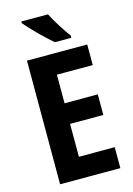

<svg xmlns="http://www.w3.org/2000/svg" viewBox="-137 -1002 742 1071"><g transform="rotate(-15 233.5 -466.5)"><path d="M252 -933H98V-924C127 -887 209 -806 249 -773H344V-786C319 -819 273 -890 252 -933ZM420 0V-121H213V-311H405V-430H213V-595H420V-714H72V0Z"/></g></svg>

Font: Noto Sans Armenian Condensed
Style: Regular
Weight: 400
Width: 3
Designer: Monotype Design Team
Foundry: Monotype Imaging Inc.
Version: Version 2.008